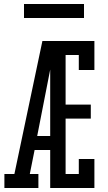

<svg xmlns="http://www.w3.org/2000/svg" viewBox="-20 -940 540 960"><path d="M2 0V-70H52L192 -735H259Q247 -674 235 -612.5Q223 -551 211 -490L166 -260H231V-190H153L129 -70H172V0ZM231 0V-735H452V-590H374V-665H308V-417H434V-347H308V-70H374V-145H452V0ZM100 -850V-920H400V-850Z"/></svg>

Font: Iosevka Slab
Style: Regular
Weight: 400
Monospace: yes
Designer: Belleve Invis
Foundry: Belleve Invis
Version: Version 11.2.4; ttfautohint (v1.8.3)